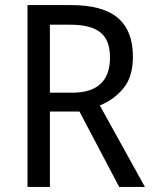

<svg xmlns="http://www.w3.org/2000/svg" viewBox="-20 -785 603 754"><path d="M259 -765Q384 -765 443 -714.5Q502 -664 502 -563Q502 -483 464.5 -438Q427 -393 372 -371L549 -51H448L292 -347H176V-51H88V-765ZM256 -688H176V-421H263Q412 -421 412 -559Q412 -628 374 -658Q336 -688 256 -688Z"/></svg>

Font: Noto Sans Tamil UI SemiCondensed
Style: Regular
Weight: 400
Width: 4
Designer: Jelle Bosma - Monotype Design Team
Foundry: Monotype Imaging Inc.
Version: Version 2.004; ttfautohint (v1.8.4.7-5d5b)